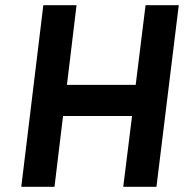

<svg xmlns="http://www.w3.org/2000/svg" viewBox="-20 -720 725 740"><path d="M147 -700H275L238 -393H503L541 -700H669L583 0H455L489 -273H223L190 0H62Z"/></svg>

Font: Haskoy Bold
Style: Italic
Weight: 700
Designer: Ertekin Erdin
Foundry: Ertekin Erdin
Version: Version 2.000; ttfautohint (v1.8.4.7-5d5b)